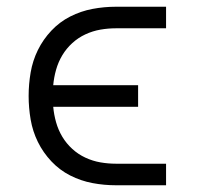

<svg xmlns="http://www.w3.org/2000/svg" viewBox="-20 -550 590 570"><path d="M473 0H324Q289 0 254.5 -6.5Q220 -13 188.5 -29Q157 -45 132.5 -71Q108 -97 92.5 -128.5Q77 -160 71 -195Q65 -230 65 -265Q65 -300 71 -335Q77 -370 92.5 -401.5Q108 -433 132.5 -459Q157 -485 188.5 -501Q220 -517 254.5 -523.5Q289 -530 324 -530H473V-466H324Q301 -466 278 -462Q255 -458 233.5 -448Q212 -438 194.5 -422Q177 -406 165 -386Q153 -366 146.5 -343Q140 -320 138 -297H390V-233H138Q140 -210 146.5 -187Q153 -164 165 -144Q177 -124 194.5 -108Q212 -92 233.5 -82Q255 -72 278 -68Q301 -64 324 -64H473Z"/></svg>

Font: Lode
Style: Regular
Weight: 400
Monospace: yes
Designer: Belleve Invis
Foundry: Belleve Invis
Version: Version 29.2.0; ttfautohint (v1.8.3)